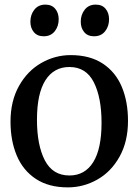

<svg xmlns="http://www.w3.org/2000/svg" viewBox="-20 -800 600 831"><path d="M286 -561.5Q369 -561.5 424.8 -524.8Q480.5 -488 507.2 -424Q534 -360 534 -277Q534 -187.5 497.5 -122Q461 -56.5 401.2 -22.8Q341.5 11 273.5 11Q190.5 11 135 -25.8Q79.5 -62.5 52.5 -126.8Q25.5 -191 25.5 -273.5Q25.5 -362.5 62.2 -428Q99 -493.5 158.8 -527.5Q218.5 -561.5 286 -561.5ZM419.5 -268.5Q419.5 -378 386 -444Q352.5 -510 280.5 -510Q213 -510 176.5 -452.5Q140 -395 140 -282Q140 -172 174 -106.2Q208 -40.5 280.5 -40.5Q347.5 -40.5 383.5 -98.2Q419.5 -156 419.5 -268.5ZM168.5 -643Q141.5 -643 126.5 -661Q111.5 -679 111.5 -706Q111.5 -736.5 128.8 -758.2Q146 -780 176 -780H177Q204 -780 219 -762Q234 -744 234 -716.5Q234 -686 216.8 -664.5Q199.5 -643 169.5 -643ZM386.5 -643Q359.5 -643 344.5 -661Q329.5 -679 329.5 -706Q329.5 -736.5 346.8 -758.2Q364 -780 394 -780H395Q422 -780 437 -762Q452 -744 452 -716.5Q452 -686 434.8 -664.5Q417.5 -643 387.5 -643Z"/></svg>

Font: Merriweather 12pt
Style: Regular
Weight: 400
Designer: Eben Sorkin
Foundry: Eben Sorkin
Version: Version 2.100